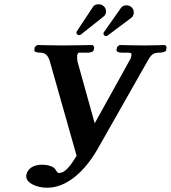

<svg xmlns="http://www.w3.org/2000/svg" viewBox="-20 -858 801 900"><path d="M466 -829C461 -833 454 -838 444 -838C429 -838 421 -834 416 -826L340 -711C339 -710 338 -706 338 -705C338 -702 340 -698 343 -696C345 -695 348 -693 350 -693C353 -693 355 -694 358 -695L466 -781C472 -785 475 -792 477 -800V-805C477 -815 473 -823 466 -829ZM598 -823C588 -832 580 -833 572 -833C561 -833 553 -829 547 -821L467 -707C465 -705 465 -701 465 -700C465 -693 472 -689 477 -689C480 -689 482 -689 484 -691L596 -775C602 -779 605 -786 607 -795V-800C607 -809 604 -817 598 -823ZM254 -47C251 -47 243 -57 239 -65C231 -78 201 -86 179 -86C133 -86 109 -66 103 -37V-31C103 0 152 22 201 22C292 22 376.9 -52.6 439 -162L670 -569C688 -603 700 -611 725 -611C737 -611 757 -614 759 -623L761 -638L754 -647C754 -647 692 -645 660 -645C618 -645 540 -647 540 -647L529 -638L526 -623C525 -616 536 -611 552 -611H581C593 -611 598 -609 596 -598C595 -591 593 -583 587 -574L424 -280L342 -574H343C341 -583 341 -591 342 -599C344 -607 346 -611 351 -611H388C407 -611 418 -616 419 -623L422 -638L414 -647C414 -647 320 -645 270 -645C230 -645 155 -647 155 -647L143 -638L141 -623C139 -616 152 -611 170 -611C196 -611 207 -593 214 -569L339 -128C298 -58 275 -47 254 -47Z"/></svg>

Font: Linux Libertine O
Style: Bold Italic
Weight: 700
Italic angle: -11.5°
Designer: Philipp H. Poll
Foundry: Philipp H. Poll
Version: Version 4.1.0